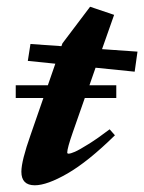

<svg xmlns="http://www.w3.org/2000/svg" viewBox="-20 -535 425 566"><path d="M82.5 11.2Q43 11.2 43 -28.8Q43 -60.5 70.3 -137.7L107.9 -246.1H26.4V-283.7H121.1L143.1 -347.2L62 -355.5L69.8 -405.3L161.1 -398.9L164.1 -407.2L245.6 -515.1L316.4 -491.2L280.8 -390.1L385.3 -382.8L377 -323.7L261.7 -335.4L243.7 -283.7H322.8V-246.1H230L194.8 -145.5Q178.2 -98.1 178.2 -85.4Q178.2 -82 182.1 -82Q188 -82 200.9 -87.6Q213.9 -93.3 241.2 -110.4Q268.6 -127.4 303.2 -153.8L318.8 -136.2Q239.7 -58.6 179.2 -23.7Q118.7 11.2 82.5 11.2Z"/></svg>

Font: Elstob 18pt ExtraBold
Style: Italic
Weight: 800
Italic angle: -20°
Designer: Peter S. Baker
Version: Version 1.015